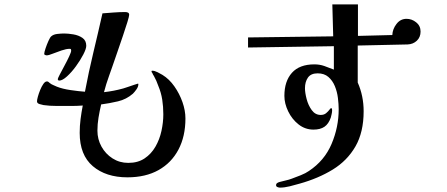

<svg xmlns="http://www.w3.org/2000/svg" viewBox="-20 -781 2040 877"><path d="M374 -572Q374 -596 356.5 -608Q339 -620 315 -624Q291 -628 273 -628Q260 -628 242 -626Q224 -624 214 -615Q209 -611 201.5 -594.5Q194 -578 188 -560Q182 -542 182 -535Q182 -531 187 -529.5Q192 -528 194 -528Q201 -528 220 -535.5Q239 -543 261 -550.5Q283 -558 298 -558Q303 -558 304 -556Q305 -554 305 -549Q305 -543 296 -523.5Q287 -504 274.5 -481Q262 -458 253 -440.5Q244 -423 244 -420Q244 -413 251 -413Q265 -413 286 -432Q307 -451 327 -478.5Q347 -506 360.5 -532Q374 -558 374 -572ZM827 -240Q827 -276 813.5 -314.5Q800 -353 776.5 -386.5Q753 -420 722 -439Q714 -444 700 -451Q686 -458 676 -458Q672 -458 672 -456Q672 -451 676 -447Q679 -439 683 -434Q689 -423 694 -412Q699 -401 703 -389Q716 -358 721 -326Q726 -294 726 -259Q726 -222 717.5 -183Q709 -144 690 -111Q671 -78 640.5 -57.5Q610 -37 566 -37Q526 -37 494 -57.5Q462 -78 443.5 -111.5Q425 -145 425 -184Q425 -214 430 -244Q435 -274 442 -304Q480 -309 518.5 -318Q557 -327 587 -353Q595 -361 603.5 -373Q612 -385 612 -397Q612 -399 610 -399Q609 -399 594 -394Q579 -389 563 -383.5Q547 -378 543 -377Q500 -365 455 -360Q460 -379 465.5 -397Q471 -415 478 -434Q482 -445 492.5 -475Q503 -505 516 -543Q529 -581 541.5 -617.5Q554 -654 562 -680.5Q570 -707 570 -713Q570 -721 564.5 -723.5Q559 -726 552 -726Q527 -726 500.5 -724Q474 -722 448 -720Q428 -631 406.5 -541.5Q385 -452 368 -362Q340 -364 302.5 -369.5Q265 -375 240 -385Q232 -389 223 -392.5Q214 -396 207 -402Q203 -405 201 -407Q199 -409 194 -409Q186 -409 178 -397.5Q170 -386 163.5 -370Q157 -354 153 -339.5Q149 -325 149 -318Q149 -309 161 -305.5Q173 -302 179 -301Q206 -297 241.5 -297Q277 -297 305 -297Q319 -297 332 -297.5Q345 -298 358 -299Q352 -268 348 -237Q344 -206 344 -174Q344 -73 404 -22Q464 29 562 29Q645 29 704 -4Q763 -37 795 -97.5Q827 -158 827 -240Z M1901 -637Q1901 -663 1881 -679Q1861 -695 1837 -695Q1809 -695 1791 -671.5Q1773 -648 1772 -621L1615 -617V-761H1498L1502 -615L1113 -610V-564L1505 -570V-463Q1483 -472 1461.5 -479.5Q1440 -487 1416 -487Q1348 -487 1313.5 -448.5Q1279 -410 1279 -343Q1279 -308 1296.5 -272Q1314 -236 1344 -212.5Q1374 -189 1412 -189Q1443 -189 1462 -202Q1481 -215 1491 -244Q1493 -252 1495 -260.5Q1497 -269 1497 -277Q1497 -279 1496.5 -283Q1496 -287 1492 -287Q1490 -287 1484.5 -279.5Q1479 -272 1469.5 -264Q1460 -256 1445 -256Q1420 -256 1404 -278Q1388 -300 1380.5 -329Q1373 -358 1373 -378Q1373 -407 1386.5 -426.5Q1400 -446 1431 -446Q1461 -446 1480 -429.5Q1499 -413 1509.5 -387.5Q1520 -362 1523.5 -333.5Q1527 -305 1527 -282Q1527 -200 1494.5 -123.5Q1462 -47 1391 0Q1377 10 1353.5 19.5Q1330 29 1313 35Q1300 40 1286 43Q1272 46 1258 50Q1253 51 1247 54.5Q1241 58 1241 65Q1241 71 1247.5 73.5Q1254 76 1258 76Q1279 76 1303.5 70Q1328 64 1348 58Q1434 34 1500 -6.5Q1566 -47 1603.5 -112Q1641 -177 1641 -273Q1641 -343 1614 -404V-573L1842 -578Q1867 -579 1884 -595Q1901 -611 1901 -637Z"/></svg>

Font: UoqMunThenKhung
Style: Regular
Weight: 400
Designer: Font-Kai, 金井和夫, 宇文滿月
Foundry: Kazuo Kanai, Moonlit Owen
Version: Version 1.197